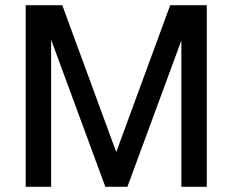

<svg xmlns="http://www.w3.org/2000/svg" viewBox="-20 -720 897 740"><path d="M79 0H177V-567L386 0H471L679 -564V0H777V-700H636L428 -134L220 -700H79Z"/></svg>

Font: Uncut Sans Medium
Style: Regular
Weight: 500
Designer: Kasper Nordkvist
Foundry: UNCUT.wtf
Version: Version 1.304;Glyphs 3.2 (3246)